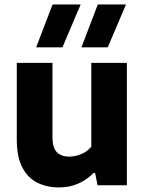

<svg xmlns="http://www.w3.org/2000/svg" viewBox="-20 -828 646 858"><path d="M243.5 9.5Q189 9.5 146.5 -11.8Q104 -33 79.5 -80Q55 -127 55 -204.5V-547H214.5V-215.5Q214.5 -166 235 -147Q255.5 -128 289.5 -128Q314.5 -128 342 -139Q369.5 -150 388 -172.5V-547H547V0H416L405 -55H398Q334.5 9.5 243.5 9.5ZM344 -616.5 417 -808H543L461.5 -616.5ZM141.5 -616.5 215 -808H340.5L259 -616.5Z"/></svg>

Font: Encode Sans
Style: Bold
Weight: 700
Designer: Multiple Designers
Foundry: Impallari Type
Version: Version 3.002; ttfautohint (v1.8.3) -l 8 -r 50 -G 200 -x 14 